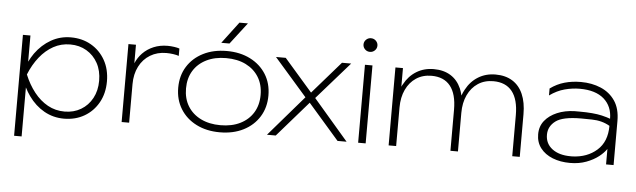

<svg xmlns="http://www.w3.org/2000/svg" viewBox="-54 -995 4551 1374"><g transform="rotate(5 2221.0 -308.5)"><path d="M80 -560H134V-372Q150 -404 170 -433Q217 -498 282 -535Q347 -572 424 -572Q506 -572 570 -535Q634 -498 671 -432.5Q708 -367 708 -280Q708 -194 671 -128Q634 -62 570 -25Q506 12 424 12Q347 12 282 -24.5Q217 -61 170 -127Q150 -155 134 -187V165H80ZM652 -280Q652 -352 622.5 -406Q593 -460 541.5 -490.5Q490 -521 424 -521Q358 -521 303 -490.5Q248 -460 205 -406Q162 -352 133 -280Q162 -209 205 -154.5Q248 -100 303 -69.5Q358 -39 424 -39Q490 -39 541.5 -69.5Q593 -100 622.5 -154.5Q652 -209 652 -280Z M838 -560H892V-427Q910 -469 940 -500Q973 -534 1018.5 -553Q1064 -572 1119 -572Q1142 -572 1166 -568.5Q1190 -565 1204 -560V-507Q1188 -513 1163 -516.5Q1138 -520 1114 -520Q1049 -520 998.5 -489.5Q948 -459 920 -404Q892 -349 892 -277V0H838Z M1544 12Q1448 12 1375 -25Q1302 -62 1261 -128Q1220 -194 1220 -280Q1220 -367 1261 -432.5Q1302 -498 1375 -535Q1448 -572 1544 -572Q1640 -572 1713 -535Q1786 -498 1827 -432.5Q1868 -367 1868 -280Q1868 -194 1827 -128Q1786 -62 1713 -25Q1640 12 1544 12ZM1544 -39Q1626 -39 1686 -69Q1746 -99 1779 -153Q1812 -207 1812 -280Q1812 -353 1779 -407Q1746 -461 1686 -491Q1626 -521 1544 -521Q1463 -521 1402.5 -491Q1342 -461 1309 -407Q1276 -353 1276 -280Q1276 -207 1309 -153Q1342 -99 1402.5 -69Q1463 -39 1544 -39ZM1616 -782H1677L1558 -627H1499Z M1882 0 2133 -291 1898 -560H1968L2170 -328L2372 -560H2438L2203 -292L2454 0H2389L2167 -255L1945 0Z M2537 -560H2591V0H2537ZM2564 -655Q2543 -655 2528.5 -669.5Q2514 -684 2514 -704Q2514 -724 2528.5 -738.5Q2543 -753 2564 -753Q2585 -753 2599.5 -738.5Q2614 -724 2614 -704Q2614 -684 2599.5 -669.5Q2585 -655 2564 -655Z M2756 -560H2810V-426Q2814 -436 2820 -445Q2852 -505 2906.5 -538.5Q2961 -572 3031 -572Q3102 -572 3152 -541Q3202 -510 3228 -451Q3238 -427 3244 -401Q3252 -424 3264 -445Q3296 -505 3350.5 -538.5Q3405 -572 3475 -572Q3546 -572 3596 -541Q3646 -510 3672 -450.5Q3698 -391 3698 -306V0H3644V-295Q3644 -408 3598 -465.5Q3552 -523 3463 -523Q3400 -523 3353 -492Q3306 -461 3280 -405.5Q3254 -350 3254 -277V0H3200V-295Q3200 -408 3154 -465.5Q3108 -523 3019 -523Q2956 -523 2909 -492Q2862 -461 2836 -405.5Q2810 -350 2810 -277V0H2756Z M4060 -360Q4079 -360 4096 -360Q4196 -360 4257 -346Q4298 -336 4318 -328Q4318 -417 4258 -470Q4197 -523 4084 -523Q4031 -523 3976 -508.5Q3921 -494 3868 -456V-506Q3916 -541 3970.5 -556.5Q4025 -572 4088 -572Q4167 -572 4231.5 -544.5Q4296 -517 4334 -461Q4372 -405 4372 -317V0H4318V-111Q4298 -82 4265 -56Q4228 -27 4176 -7.5Q4124 12 4060 12Q3990 12 3934.5 -10Q3879 -32 3847 -73.5Q3815 -115 3815 -173Q3815 -230 3847.5 -270.5Q3880 -311 3935.5 -334.5Q3991 -358 4060 -360ZM4318 -277Q4262 -310 4189.5 -311Q4117 -312 4112 -312Q3980 -312 3929 -273.5Q3878 -235 3878 -175Q3878 -111 3927.5 -73.5Q3977 -36 4060 -36Q4066 -36 4073 -36Q4179 -40 4248.5 -101.5Q4318 -163 4318 -277Z"/></g></svg>

Font: Bounded
Style: Regular
Weight: 200
Designer: Vlad Churkin
Version: Version 1.0